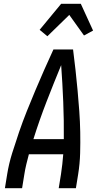

<svg xmlns="http://www.w3.org/2000/svg" viewBox="-20 -997 540 1017"><path d="M6 0 18 -74Q27 -130 44.5 -186Q62 -242 81 -297.5Q100 -353 122 -408Q144 -463 167 -517.5Q190 -572 214 -626.5Q238 -681 263 -735H367Q374 -681 380 -626.5Q386 -572 391 -517.5Q396 -463 400 -408Q404 -353 405 -297.5Q406 -242 404.5 -186Q403 -130 394 -74L382 0H291L303 -74Q307 -100 310 -127Q313 -154 315 -180H133Q126 -154 119.5 -127Q113 -100 109 -74L97 0ZM157 -260H318Q319 -359 315 -457Q311 -555 304 -652Q264 -555 226 -457Q188 -359 157 -260ZM231 -805 190 -839 304 -977H408L473 -835L425 -809L347 -918Z"/></svg>

Font: Iosevka Curly Medium
Style: Italic
Weight: 500
Italic angle: -9°
Monospace: yes
Designer: Belleve Invis
Foundry: Belleve Invis
Version: Version 22.1.2; ttfautohint (v1.8.4)